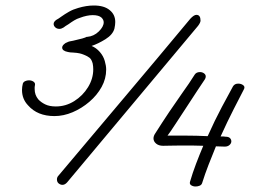

<svg xmlns="http://www.w3.org/2000/svg" viewBox="-20 -662 968 698"><path d="M178 -240Q116 -240 82 -279Q60 -302 60 -335Q60 -346 63 -358Q65 -364 71.5 -367Q78 -370 85 -370Q95 -370 102 -365Q109 -360 107 -352Q106 -349 106 -345.5Q106 -342 106 -338Q106 -317 119 -301Q129 -290 144.5 -282.5Q160 -275 183 -275Q219 -275 250 -294.5Q281 -314 300 -345Q319 -376 319 -410Q319 -415 318.5 -420.5Q318 -426 317 -431Q313 -446 305.5 -452Q298 -458 285 -463Q278 -466 269.5 -468Q261 -470 245 -471Q240 -471 235.5 -471.5Q231 -472 227 -473Q206 -477 206 -489Q206 -495 212.5 -501Q219 -507 224 -508Q227 -510 233 -511.5Q239 -513 246 -514Q287 -523 295 -528H297Q321 -530 339 -547.5Q357 -565 357 -581Q357 -590 349 -598Q339 -607 317 -607Q307 -607 295 -604.5Q283 -602 270 -597Q260 -594 250 -588Q240 -582 229 -574Q222 -570 218.5 -567.5Q215 -565 211 -562Q203 -557 196 -557Q187 -557 181 -562.5Q175 -568 175 -575Q175 -583 185 -590Q189 -592 193.5 -595Q198 -598 202 -601Q216 -611 231 -619.5Q246 -628 264 -633Q294 -642 321 -642Q359 -642 379 -625Q399 -609 399 -582Q399 -572 396 -558Q390 -536 363.5 -519.5Q337 -503 313 -495Q330 -488 343 -473Q356 -458 361 -440Q366 -423 366 -409Q366 -376 349.5 -346Q333 -316 305 -292Q277 -268 244 -254Q211 -240 178 -240ZM207 10Q200 10 193.5 5Q187 0 187 -10Q187 -18 193 -24Q314 -168 434 -310Q554 -452 672 -594Q685 -608 694 -608Q709 -608 709 -587Q709 -580 700 -568L224 1Q216 10 207 10ZM691 16Q682 16 675 11.5Q668 7 671 -2Q680 -33 692.5 -66Q705 -99 719 -132Q698 -133 677 -133Q656 -133 637 -133Q617 -133 600.5 -132.5Q584 -132 573 -132Q557 -132 547.5 -140Q538 -148 538 -159Q538 -168 545 -178Q571 -219 595.5 -255.5Q620 -292 642 -323Q655 -341 666.5 -358Q678 -375 688 -391Q694 -400 707 -400Q715 -400 721.5 -395.5Q728 -391 728 -384Q728 -379 725 -374L697 -332Q677 -301 655.5 -268.5Q634 -236 616.5 -209Q599 -182 589 -169Q615 -169 654.5 -169Q694 -169 735 -167Q761 -225 786.5 -273Q812 -321 827 -348Q833 -358 846 -358Q857 -358 864.5 -352Q872 -346 866 -336Q853 -311 830 -266Q807 -221 782 -166Q787 -166 791.5 -166Q796 -166 800 -165Q811 -165 816 -160Q821 -155 821 -148Q821 -141 814.5 -135Q808 -129 797 -129Q789 -129 781.5 -129.5Q774 -130 765 -130Q751 -96 738 -62.5Q725 -29 715 3Q713 10 706 13Q699 16 691 16Z"/></svg>

Font: Grape Nuts
Style: Regular
Weight: 400
Designer: Robert E. Leuschke
Foundry: Robert E. Leuschke
Version: Version 1.010; ttfautohint (v1.8.3)